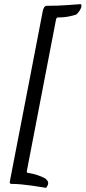

<svg xmlns="http://www.w3.org/2000/svg" viewBox="-20 -781 412 924"><path d="M187 -734Q188 -736 192 -744.5Q196 -753 206 -753Q259 -753 304.5 -756.5Q350 -760 367 -761Q372 -761 372 -754Q372 -747 368.5 -739.5Q365 -732 360.5 -726Q356 -720 352 -715.5Q348 -711 347 -711Q340 -708 315 -702.5Q290 -697 258 -697Q254 -697 252.5 -694Q251 -691 250 -689L109 43Q109 44 109.5 47Q110 50 114 51Q137 54 161 62Q185 70 198 78Q201 80 206.5 86.5Q212 93 212 99Q212 107 207.5 114.5Q203 122 202 123Q195 122 176.5 119Q158 116 134 112.5Q110 109 84 106.5Q58 104 34 104Q31 104 28.5 101.5Q26 99 27 94Q36 48 47.5 -12Q59 -72 72 -138.5Q85 -205 98.5 -275.5Q112 -346 125 -412Q155 -567 187 -734Z"/></svg>

Font: Vermiglione Medium
Style: Italic
Weight: 500
Italic angle: -11°
Version: Version 1.000